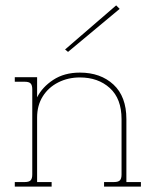

<svg xmlns="http://www.w3.org/2000/svg" viewBox="-20 -694 564 714"><path d="M35 0V-17H72Q88 -17 94 -23.5Q100 -30 100 -45V-362Q100 -377 94 -383.5Q88 -390 72 -390H35V-407H118V-332Q137 -370 178 -397Q219 -424 277 -424Q354 -424 402 -379.5Q450 -335 450 -251V-17H504V0H367V-17H404Q420 -17 426 -23.5Q432 -30 432 -45V-251Q432 -327 388.5 -366.5Q345 -406 277 -406Q233 -406 196.5 -387.5Q160 -369 139 -335.5Q118 -302 118 -257V-17H172V0ZM233 -501 222 -510 412 -674 425 -661Z"/></svg>

Font: Grandiflora One
Style: Regular
Weight: 400
Designer: Haesung Cho
Foundry: JAMO
Version: Version 1.000; ttfautohint (v1.8.4.7-5d5b);gftools[0.9.28]